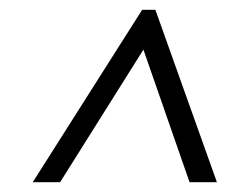

<svg xmlns="http://www.w3.org/2000/svg" viewBox="-20 -720 490 393"><path d="M271 -700H298L424 -347H368L265 -643H289L103 -347H47Z"/></svg>

Font: Pathway Extreme Condensed ExtraLight
Style: Italic
Weight: 250
Width: 3
Italic angle: -8°
Version: Version 1.001;gftools[0.9.26]